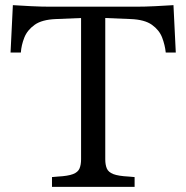

<svg xmlns="http://www.w3.org/2000/svg" viewBox="-20 -726 724 746"><path d="M295 -107V-656L198 -652Q143 -650 114.5 -629.5Q86 -609 74.5 -580Q63 -551 61 -522H21L30 -706Q59 -704 100.5 -702Q142 -700 174 -700H510Q542 -700 583 -702Q624 -704 654 -706L663 -522H624Q621 -551 610 -580Q599 -609 570.5 -629.5Q542 -650 487 -652L389 -656V-107Q389 -86 395 -71.5Q401 -57 420.5 -49.5Q440 -42 480 -40L503 -38V0H182V-38L205 -40Q244 -42 263.5 -49.5Q283 -57 289 -71.5Q295 -86 295 -107Z"/></svg>

Font: Hedvig Letters Serif 14pt
Style: Regular
Weight: 400
Designer: Alexander Örn & Tor Weibull
Foundry: Kanon Foundry
Version: Version 1.000; ttfautohint (v1.8.4.7-5d5b)